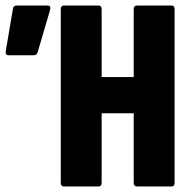

<svg xmlns="http://www.w3.org/2000/svg" viewBox="-20 -675 686 695"><path d="M212 0Q200 0 200 -13V-642Q200 -655 212 -655H336Q348 -655 348 -642V-396H464V-642Q464 -655 476 -655H600Q612 -655 612 -642V-13Q612 0 600 0H476Q464 0 464 -13V-265H348V-13Q348 0 336 0ZM11 -475Q-2 -475 1 -491L27 -644Q29 -655 41 -655H152Q166 -655 161 -638L116 -485Q113 -475 100 -475Z"/></svg>

Font: Sofia Sans Extra Condensed Black
Style: Regular
Weight: 900
Designer: Botio Nikoltchev, Ani Petrova
Foundry: lettersoup
Version: Version 4.101